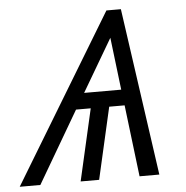

<svg xmlns="http://www.w3.org/2000/svg" viewBox="-75 -739 763 788"><g transform="rotate(-5 306.0 -345.0)"><path d="M-25.4 0 392.1 -689.9H451.7L549.8 0H468.3L432.6 -295.4H369.1L301.8 0H225.6L293 -295.4H232.4L59.6 0ZM271.5 -360.8H424.3L398.4 -576.7Z"/></g></svg>

Font: Acari Sans
Style: Italic
Weight: 400
Italic angle: -13°
Designer: Alfredo Marco Pradil and Stefan Peev
Foundry: Hanken Design Co.
Version: Version 1.045;January 11, 2019;FontCreator 11.5.0.2425 64-bi